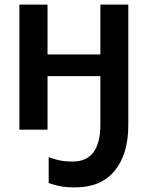

<svg xmlns="http://www.w3.org/2000/svg" viewBox="-20 -562 640 832"><path d="M306 250Q265 250 238.5 244.5Q212 239 191 231V119Q214 128 238.5 133Q263 138 295 138Q415 138 415 -23V-232H186V0H64V-542H186V-326H415V-542H536V-20Q536 106 477 178Q418 250 306 250Z"/></svg>

Font: Noto Sans Mono SemiBold
Style: Regular
Weight: 600
Designer: Monotype Design Team
Foundry: Monotype Imaging Inc.
Version: Version 2.014; ttfautohint (v1.8.4.7-5d5b)